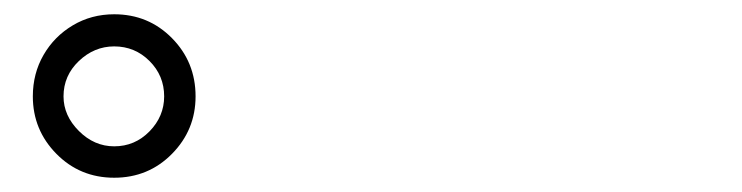

<svg xmlns="http://www.w3.org/2000/svg" viewBox="-20 -842 1040 269"><path d="M26 -707Q26 -739 41 -765Q56 -791 82 -806.5Q108 -822 140 -822Q188 -822 221 -788.5Q254 -755 254 -707Q254 -660 221 -626.5Q188 -593 140 -593Q92 -593 59 -626.5Q26 -660 26 -707ZM69 -707Q69 -680 90.5 -658.5Q112 -637 140 -637Q169 -637 189.5 -658Q210 -679 210 -707Q210 -736 189.5 -756.5Q169 -777 140 -777Q112 -777 90.5 -756.5Q69 -736 69 -707Z"/></svg>

Font: Chiron Sans HK TT
Style: Regular
Weight: 400
Designer: Ryoko NISHIZUKA 西塚涼子 (kana, bopomofo & ideographs); Paul D. Hunt (Latin, Greek & Cyrillic); Sandoll Communications 산돌커뮤니
Foundry: Adobe
Version: Version 2.022;hotconv 1.0.109;makeotfexe 2.5.65596